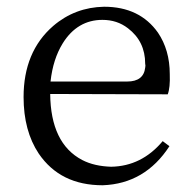

<svg xmlns="http://www.w3.org/2000/svg" viewBox="-20 -536 576 570"><path d="M129 -257 478 -256C483 -269 485 -289 484 -316C484 -364 472 -405 449 -439C413 -490 360 -516 289 -516C232 -515 181 -496 138 -459C79 -408 50 -337 50 -248C50 -181 65 -125 95 -80C138 -17 201 14 285 14C369 11 435 -28 483 -102L463 -117C421 -67 370 -42 310 -41C278 -42 249 -48 224 -61C161 -94 130 -160 129 -257ZM358 -294H130C135 -339 147 -376 166 -407C195 -454 235 -477 284 -477C313 -477 338 -469 360 -452C394 -426 411 -391 411 -347C412 -343 412 -339 411 -335C408 -308 390 -294 358 -294Z"/></svg>

Font: Noto Serif Tangut
Style: Regular
Weight: 400
Designer: YANG Xicheng
Foundry: Liu Zhao Studio
Version: Version 2.169